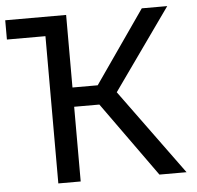

<svg xmlns="http://www.w3.org/2000/svg" viewBox="-51 -752 826 804"><g transform="rotate(-5 362.0 -350.0)"><path d="M162 0H256V-314H362L587 0H701L439 -359L681 -700H574L362 -395H256V-700H0V-619H162Z"/></g></svg>

Font: Golos UI VF
Style: Regular
Weight: 400
Designer: A.Korolkova, Vitaly Kuzmin
Foundry: ParaType Ltd
Version: Version 2.000